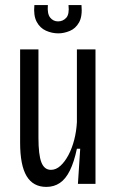

<svg xmlns="http://www.w3.org/2000/svg" viewBox="-20 -722 458 754"><path d="M162 12Q110 12 84.5 -30.5Q59 -73 59 -162V-528H131V-181Q131 -114 142.5 -84.5Q154 -55 180 -55Q200 -55 217.5 -71Q235 -87 249 -113.5Q263 -140 271.5 -173Q280 -206 282 -242V-528H355V-203V0H286L295 -138H282Q271 -86 254.5 -52.5Q238 -19 215 -3.5Q192 12 162 12ZM115 -702H168Q165 -668 177 -653Q189 -638 208 -638Q227 -638 240 -652Q253 -666 249 -702H300Q304 -658 290.5 -634Q277 -610 254 -600.5Q231 -591 209 -591Q184 -591 160.5 -601.5Q137 -612 124 -636.5Q111 -661 115 -702Z"/></svg>

Font: Bricolage Grotesque 24pt Condensed Light
Style: Regular
Weight: 300
Width: 3
Designer: Mathieu Triay
Foundry: Atelier Triay
Version: Version 1.001;gftools[0.9.33.dev8+g029e19f]